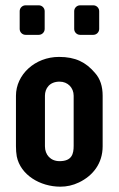

<svg xmlns="http://www.w3.org/2000/svg" viewBox="-20 -696 446 722"><path d="M40 -336V-146C40 -132 41 -120 43 -108C57 -38 131 6 207 6C231 6 254 1 277 -10C329 -35 366 -81 366 -146V-336C366 -371 357 -400 337 -422C303 -462 264 -482 202 -482C111 -482 40 -415 40 -336ZM204 -389C235 -389 257 -366 257 -336V-148C257 -118 251 -90 204 -90C170 -90 149 -114 149 -146V-336C149 -363 166 -389 204 -389ZM281 -565H331C343 -565 353 -575 353 -587V-654C353 -666 343 -676 331 -676H281C269 -676 259 -666 259 -654V-587C259 -575 269 -565 281 -565ZM76 -565H126C138 -565 148 -575 148 -587V-654C148 -666 138 -676 126 -676H76C64 -676 54 -666 54 -654V-587C54 -575 64 -565 76 -565Z"/></svg>

Font: DIN Rundschrift
Style: Mittel
Weight: 400
Version: Version 1.027